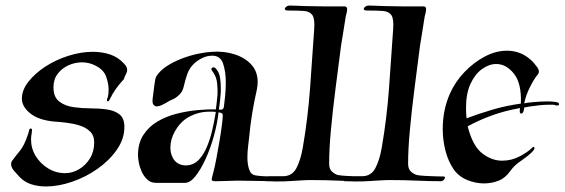

<svg xmlns="http://www.w3.org/2000/svg" viewBox="-20 -654 2038 693"><path d="M146 19Q117 19 92.5 11Q68 3 51 -15Q44 -23 32 -36Q20 -49 20 -62Q20 -69 24 -74Q38 -93 52.5 -110.5Q67 -128 80 -166Q83 -174 85 -183.5Q87 -193 94 -189Q97 -188 94.5 -174Q92 -160 92 -151Q92 -118 109 -90.5Q126 -63 154 -46Q182 -29 215 -29Q241 -29 265 -43Q289 -57 304.5 -82Q320 -107 320 -140Q320 -165 305 -179.5Q290 -194 267.5 -201Q245 -208 220.5 -211Q196 -214 178 -215Q120 -220 89.5 -244.5Q59 -269 59 -298Q59 -329 82.5 -359Q106 -389 143.5 -413.5Q181 -438 226.5 -452.5Q272 -467 315 -467Q348 -467 377 -457.5Q406 -448 427 -425Q439 -413 439 -402Q439 -394 434.5 -386Q430 -378 427 -368Q427 -368 418 -358Q409 -348 397.5 -332Q386 -316 377 -297Q373 -288 369 -288Q366 -288 366 -293Q366 -297 369 -303Q370 -306 371 -313.5Q372 -321 372 -331Q372 -352 363 -377.5Q354 -403 323 -418Q301 -429 276 -429Q251 -429 227.5 -418.5Q204 -408 188.5 -388Q173 -368 173 -339Q173 -303 194.5 -287Q216 -271 247 -267Q278 -263 304 -263Q337 -263 365.5 -259Q394 -255 411.5 -241Q429 -227 429 -196Q429 -153 402 -114Q375 -75 332.5 -45Q290 -15 240.5 2Q191 19 146 19Z M543 6Q524 6 511.5 -6Q499 -18 491.5 -34.5Q484 -51 481 -67.5Q478 -84 478 -93Q478 -137 497.5 -167Q517 -197 548.5 -215.5Q580 -234 617.5 -243.5Q655 -253 692.5 -256.5Q730 -260 759 -259Q759 -259 761.5 -278Q764 -297 765 -311Q766 -329 764 -351Q762 -373 752 -389Q750 -392 745 -399.5Q740 -407 747 -410Q748 -411 751 -411Q757 -411 764 -400Q772 -389 774.5 -372Q777 -355 777 -336Q777 -329 777 -323Q777 -317 776 -310Q775 -294 772.5 -276.5Q770 -259 770 -259Q772 -258 775 -258Q787 -258 788 -268Q790 -282 792.5 -306.5Q795 -331 795 -357Q795 -394 785.5 -423.5Q776 -453 746 -453Q727 -453 710 -444.5Q693 -436 681 -425Q663 -408 655.5 -385.5Q648 -363 643.5 -343Q639 -323 628 -313Q615 -300 604.5 -296Q594 -292 578 -282Q573 -279 563.5 -274.5Q554 -270 546 -270Q539 -270 534 -276Q529 -282 531 -298Q534 -320 537 -345.5Q540 -371 544 -378Q557 -399 581.5 -415Q606 -431 636 -442.5Q666 -454 695 -460Q724 -466 746 -467Q789 -470 826.5 -458Q864 -446 887 -421Q910 -396 910 -358Q910 -345 907 -330Q897 -287 890 -243.5Q883 -200 879 -156Q878 -146 875.5 -126Q873 -106 873 -85Q873 -62 879 -43Q885 -24 902 -21Q913 -19 930 -18Q947 -17 962.5 -17Q978 -17 986 -17H987Q992 -17 992 -13Q992 -9 987 -4.5Q982 0 976 0Q941 0 906 -1Q871 -2 836 -2Q819 -2 801.5 -1Q784 0 766 0H756Q744 0 744 -6Q744 -9 745.5 -14.5Q747 -20 749 -28Q755 -50 761 -82Q767 -114 772.5 -146.5Q778 -179 781 -203.5Q784 -228 784 -235V-237Q784 -244 779 -246Q774 -248 769 -249Q764 -206 751.5 -161.5Q739 -117 721.5 -79Q704 -41 685 -17.5Q666 6 648 6ZM650 -57Q680 -57 700 -80Q716 -98 727 -124.5Q738 -151 744.5 -178Q751 -205 754.5 -225Q758 -245 759 -250Q753 -251 747.5 -251Q742 -251 737 -251Q711 -251 688.5 -243.5Q666 -236 649 -224Q627 -208 611 -179.5Q595 -151 595 -121Q595 -103 602 -88Q609 -72 622 -64.5Q635 -57 650 -57Z M976 1Q969 1 960 0.5Q951 0 940 0H938Q935 0 935 -3Q935 -7 940.5 -12.5Q946 -18 950 -18H1002Q1034 -18 1049.5 -46.5Q1065 -75 1073 -122Q1091 -226 1099 -334Q1107 -442 1114 -548Q1117 -586 1107.5 -599.5Q1098 -613 1076.5 -614.5Q1055 -616 1020 -616Q1008 -616 1008 -622Q1008 -626 1013.5 -630Q1019 -634 1025 -634Q1031 -634 1044.5 -633.5Q1058 -633 1070.5 -632.5Q1083 -632 1086 -632Q1121 -631 1145.5 -631Q1170 -631 1190 -631H1224Q1233 -631 1233 -620Q1233 -612 1228 -595Q1224 -568 1219.5 -541.5Q1215 -515 1211 -489Q1201 -412 1191 -334Q1181 -256 1174.5 -186Q1168 -116 1168 -63Q1168 -43 1179.5 -33.5Q1191 -24 1201 -22Q1212 -20 1231.5 -19Q1251 -18 1269 -17.5Q1287 -17 1295 -17H1296Q1301 -17 1301 -13Q1301 -9 1296.5 -4.5Q1292 0 1286 0Q1243 0 1199.5 -2Q1156 -4 1112 -4Q1102 -4 1091 -4Q1080 -4 1069 -3Q1049 -2 1029 -0.5Q1009 1 976 1Z M1261 1Q1254 1 1245 0.5Q1236 0 1225 0H1223Q1220 0 1220 -3Q1220 -7 1225.5 -12.5Q1231 -18 1235 -18H1287Q1319 -18 1334.5 -46.5Q1350 -75 1358 -122Q1376 -226 1384 -334Q1392 -442 1399 -548Q1402 -586 1392.5 -599.5Q1383 -613 1361.5 -614.5Q1340 -616 1305 -616Q1293 -616 1293 -622Q1293 -626 1298.5 -630Q1304 -634 1310 -634Q1316 -634 1329.5 -633.5Q1343 -633 1355.5 -632.5Q1368 -632 1371 -632Q1406 -631 1430.5 -631Q1455 -631 1475 -631H1509Q1518 -631 1518 -620Q1518 -612 1513 -595Q1509 -568 1504.5 -541.5Q1500 -515 1496 -489Q1486 -412 1476 -334Q1466 -256 1459.5 -186Q1453 -116 1453 -63Q1453 -43 1464.5 -33.5Q1476 -24 1486 -22Q1497 -20 1516.5 -19Q1536 -18 1554 -17.5Q1572 -17 1580 -17H1581Q1586 -17 1586 -13Q1586 -9 1581.5 -4.5Q1577 0 1571 0Q1528 0 1484.5 -2Q1441 -4 1397 -4Q1387 -4 1376 -4Q1365 -4 1354 -3Q1334 -2 1314 -0.5Q1294 1 1261 1Z M1727 8Q1697 8 1667 -4Q1637 -16 1618 -42Q1598 -71 1588 -109.5Q1578 -148 1578 -188Q1578 -258 1604 -316Q1623 -359 1656.5 -394Q1690 -429 1730 -450Q1770 -471 1810 -471Q1832 -471 1852.5 -464Q1873 -457 1891 -442Q1901 -434 1907.5 -426Q1914 -418 1920 -410Q1925 -402 1925 -396Q1925 -389 1920 -384Q1907 -368 1892.5 -339Q1878 -310 1872 -281Q1879 -283 1906 -285.5Q1933 -288 1958 -288Q1966 -288 1972.5 -287.5Q1979 -287 1984 -286Q1998 -285 1998 -278Q1998 -271 1985 -274Q1981 -276 1975 -276Q1969 -276 1962 -276Q1946 -276 1926.5 -274Q1907 -272 1892 -269.5Q1877 -267 1872 -266Q1872 -262 1871 -259Q1869 -244 1861 -244Q1855 -244 1856 -257Q1857 -259 1857 -264Q1801 -254 1754.5 -237Q1708 -220 1668 -198Q1686 -127 1720.5 -100.5Q1755 -74 1792 -74Q1826 -74 1855.5 -89.5Q1885 -105 1901 -121Q1904 -124 1906 -124Q1909 -124 1909 -119Q1909 -114 1900 -105Q1891 -96 1878.5 -86.5Q1866 -77 1857 -71Q1837 -58 1820 -34.5Q1803 -11 1780 -2Q1755 8 1727 8ZM1664 -227Q1709 -244 1758.5 -258.5Q1808 -273 1860 -280Q1863 -353 1835 -388Q1807 -423 1771 -423Q1745 -423 1719.5 -404.5Q1694 -386 1678 -351Q1662 -316 1662 -264Q1662 -255 1662.5 -246Q1663 -237 1664 -227Z"/></svg>

Font: Tapestry
Style: Regular
Weight: 400
Designer: Robert E. Leuschke
Foundry: Robert E. Leuschke
Version: Version 1.010; ttfautohint (v1.8.4.7-5d5b)